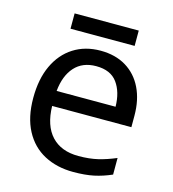

<svg xmlns="http://www.w3.org/2000/svg" viewBox="-104 -763 772 859"><g transform="rotate(15 282.0 -333.5)"><path d="M292 -546Q361 -546 410.5 -516Q460 -486 486.5 -431.5Q513 -377 513 -304V-251H146Q148 -160 192.5 -112.5Q237 -65 317 -65Q368 -65 407.5 -74.5Q447 -84 489 -102V-25Q448 -7 408 1.5Q368 10 313 10Q237 10 178.5 -21Q120 -52 87.5 -113.5Q55 -175 55 -264Q55 -352 84.5 -415Q114 -478 167.5 -512Q221 -546 292 -546ZM291 -474Q228 -474 191.5 -433.5Q155 -393 148 -321H421Q420 -389 389 -431.5Q358 -474 291 -474ZM433 -677V-606H136V-677Z"/></g></svg>

Font: Noto Sans Anatolian Hieroglyphs
Style: Regular
Weight: 400
Designer: Monotype Design Team
Foundry: Monotype Imaging Inc.
Version: Version 2.001; ttfautohint (v1.8.4.7-5d5b)